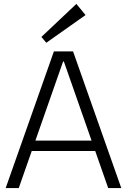

<svg xmlns="http://www.w3.org/2000/svg" viewBox="-20 -963 650 983"><path d="M256 -700H354L601 0H534L307 -648H303L76 0H9ZM129 -243H480V-190H129ZM418 -886 217 -744 192 -774 371 -943Z"/></svg>

Font: Pathway Extreme 8pt Thin 12pt ExtraLight
Style: Regular
Weight: 250
Version: Version 1.001;gftools[0.9.26]